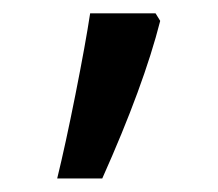

<svg xmlns="http://www.w3.org/2000/svg" viewBox="-20 -136 323 285"><path d="M64.9 128.9Q77.1 79.1 92 4.2Q106.9 -70.8 113.8 -116.2H210.9L217.8 -105Q193.4 -8.8 131.8 128.9Z"/></svg>

Font: Droid Arabic Kufi
Style: Regular
Weight: 400
Designer: Pascal Zoghbi
Foundry: Irfont.ir
Version: Version 1.00 February 28, 2013, initial release